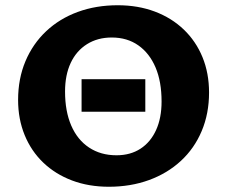

<svg xmlns="http://www.w3.org/2000/svg" viewBox="-20 -695 864 732"><path d="M395 17Q318 17 254.5 -7Q191 -31 145 -75Q99 -119 74 -180Q49 -241 49 -314Q49 -395 77 -461.5Q105 -528 156 -576Q207 -624 276.5 -649.5Q346 -675 429 -675Q506 -675 570 -651Q634 -627 680.5 -582.5Q727 -538 752 -477Q777 -416 777 -342Q777 -262 749 -195.5Q721 -129 669.5 -81.5Q618 -34 548 -8.5Q478 17 395 17ZM424 -103Q477 -103 515.5 -128Q554 -153 575 -199Q596 -245 596 -308Q596 -384 573 -438Q550 -492 507.5 -522Q465 -552 406 -552Q352 -552 311.5 -526.5Q271 -501 249.5 -455Q228 -409 228 -346Q228 -271 251.5 -216.5Q275 -162 319.5 -132.5Q364 -103 424 -103ZM291 -269V-393H534V-269Z"/></svg>

Font: Ysabeau Office Black
Style: Regular
Weight: 900
Designer: Christian Thalmann (Catharsis Fonts)
Version: Version 2.001;gftools[0.9.30]; featfreeze: tnum,lnum,ss02